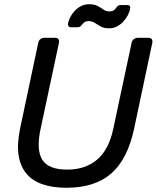

<svg xmlns="http://www.w3.org/2000/svg" viewBox="-20 -879 742 909"><path d="M294 10Q230 10 181.5 -6.5Q133 -23 104.5 -57.5Q76 -92 68 -144.5Q60 -197 75 -270L161 -676Q163 -687 171 -693.5Q179 -700 189 -700H241Q252 -700 256.5 -693.5Q261 -687 259 -676L172 -268Q151 -170 180 -123Q209 -76 298 -76Q384 -76 439.5 -123Q495 -170 516 -268L603 -676Q605 -687 613.5 -693.5Q622 -700 632 -700H683Q694 -700 698.5 -693.5Q703 -687 701 -676L615 -270Q584 -125 506.5 -57.5Q429 10 294 10ZM497 -745Q472 -745 457 -753.5Q442 -762 429 -770.5Q416 -779 401 -779Q385 -779 377.5 -772Q370 -765 364 -757.5Q358 -750 347 -750H315Q308 -750 304.5 -755Q301 -760 302 -766Q304 -781 312.5 -797.5Q321 -814 334 -828Q347 -842 364.5 -850.5Q382 -859 402 -859Q427 -859 442.5 -850.5Q458 -842 470 -833.5Q482 -825 497 -825Q514 -825 521.5 -832.5Q529 -840 534.5 -847.5Q540 -855 551 -855H583Q591 -855 594.5 -850Q598 -845 596 -838Q594 -824 585.5 -807.5Q577 -791 564 -777Q551 -763 534 -754Q517 -745 497 -745Z"/></svg>

Font: Rubik
Style: Italic
Weight: 400
Italic angle: -12°
Designer: Hubert and Fischer
Foundry: Hubert and Fischer
Version: Version 2.300;gftools[0.9.30]